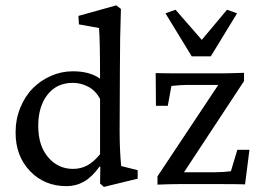

<svg xmlns="http://www.w3.org/2000/svg" viewBox="-20 -698 990 728"><path d="M374 10.7 359.4 -2 360.4 -65.4 357.4 -66.4Q329.1 -26.9 298.6 -9.5Q268.1 7.8 232.4 7.8Q148.4 7.8 93.8 -49.3Q39.1 -106.4 39.1 -195.3Q39.1 -246.1 57.1 -290Q75.2 -334 105 -363.8Q134.8 -393.6 174.1 -410.6Q213.4 -427.7 255.9 -427.7Q321.3 -427.7 359.4 -399.4Q359.4 -544.9 355.5 -591.8L279.3 -605.5L277.3 -637.7L420.9 -677.7L438.5 -664.1Q434.6 -556.2 434.6 -428.7L433.6 -204.1Q433.6 -127 439.5 -68.4L502 -52.7V-20.5ZM878.9 -647.5 779.3 -484.4H707L607.4 -647.5L645.5 -661.1L745.1 -546.9L840.8 -661.1ZM905.3 -421.9V-390.6L677.7 -44.9H794.9Q826.7 -44.9 855.5 -48.8L879.9 -129.9H925.8L909.2 1Q877 0 820.3 0H659.2Q629.9 0 577.1 2V-29.3L807.6 -376H689.5Q665 -376 629.9 -372.1L616.2 -296.9H571.3L570.3 -420.9Q602.5 -419.9 657.2 -419.9H821.3Q848.6 -419.9 905.3 -421.9ZM256.8 -57.6Q285.6 -57.6 310.1 -70.3Q334.5 -83 359.4 -113.3V-323.2Q342.3 -354.5 314.7 -369.1Q287.1 -383.8 255.9 -383.8Q195.3 -383.8 160.2 -339.1Q125 -294.4 125 -220.7Q125 -145.5 162.6 -101.6Q200.2 -57.6 256.8 -57.6Z"/></svg>

Font: Crimson Pro
Style: Regular
Weight: 400
Designer: Jacques Le Bailly
Foundry: Baron von Fonthausen
Version: Version 1.003